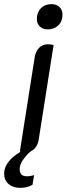

<svg xmlns="http://www.w3.org/2000/svg" viewBox="-61 -730 322 928"><path d="M241 -659Q241 -627 221 -607.5Q201 -588 169 -588Q146 -588 131.5 -602Q117 -616 117 -638Q117 -670 136.5 -690Q156 -710 188 -710Q212 -710 226.5 -696Q241 -682 241 -659ZM171 -516Q186 -516 198 -512L126 -55Q120 -16 90 0Q73 12 53.5 38Q34 64 34 87Q34 122 69 122Q87 122 104 116L96 163Q71 178 37 178Q2 178 -19.5 159.5Q-41 141 -41 109Q-41 51 39 3L35 2L107 -455Q112 -483 128.5 -499.5Q145 -516 171 -516Z"/></svg>

Font: Thasadith
Style: Bold Italic
Weight: 700
Italic angle: -9°
Designer: Cadson Demak Co.,Ltd.
Foundry: Cadson Demak Co.,Ltd.
Version: Version 1.000; ttfautohint (v1.6)